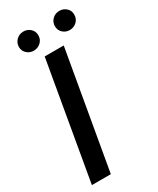

<svg xmlns="http://www.w3.org/2000/svg" viewBox="-222 -946 830 1011"><g transform="rotate(-30 193.5 -440.5)"><path d="M257.3 -710.9 133.3 0H18.1L141.6 -710.9ZM48.8 -821.3Q49.3 -846.7 66.4 -863.5Q83.5 -880.4 108.4 -880.9Q132.8 -881.3 150.6 -865.5Q168.5 -849.6 168.5 -824.7Q168.5 -799.3 150.9 -782.7Q133.3 -766.1 108.9 -765.6Q84.5 -765.1 66.9 -781Q49.3 -796.9 48.8 -821.3ZM267.6 -820.8Q267.6 -846.2 284.7 -863Q301.8 -879.9 327.1 -880.4Q351.6 -880.9 369.4 -864.7Q387.2 -848.6 386.7 -823.7Q386.7 -798.8 369.4 -782.2Q352.1 -765.6 327.6 -765.1Q303.2 -764.6 285.6 -780.3Q268.1 -795.9 267.6 -820.8Z"/></g></svg>

Font: Roboto Condensed Medium
Style: Italic
Weight: 500
Italic angle: -12°
Designer: Christian Robertson
Foundry: Google
Version: Version 3.0; 2020